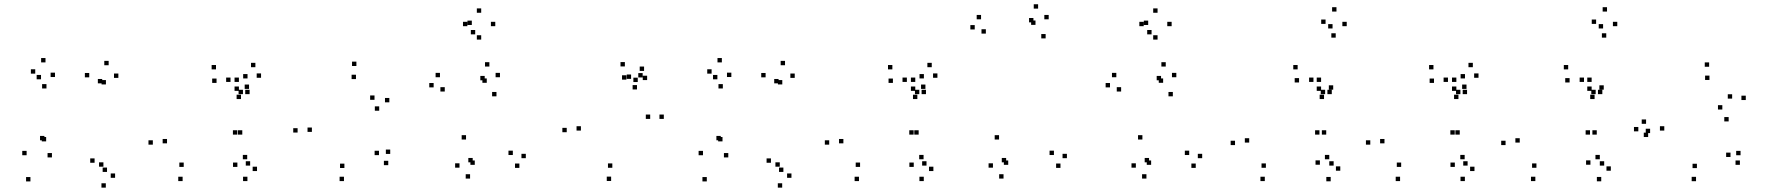

<svg xmlns="http://www.w3.org/2000/svg" viewBox="-20 -808 8100 880"><path d="M507.5 7V-13H487.5V7ZM454 -44V-64H434V-44ZM470.5 -20V-40H450.5V-20ZM522.5 -451V-471H502.5V-451ZM478 -509V-529H458V-509ZM389 -453.5V-473.5H369V-453.5ZM191.5 -160V-180H171.5V-160ZM183.5 -165V-185H163.5V-165ZM232 -455V-475H212V-455ZM188.5 -522V-542H168.5V-522ZM141.5 -470.5V-490.5H121.5V-470.5ZM193 -402.5V-422.5H173V-402.5ZM168 -444.5V-464.5H148V-444.5ZM102 -96.5V-116.5H82V-96.5ZM119.5 23.5V3.5H99.5V23.5ZM218 -86.5V-106.5H198V-86.5ZM448.5 -426V-446H428.5V-426ZM465.5 -421V-441H445.5V-421ZM413.5 -62V-82H393.5V-62ZM465 52V32H445V52Z M1067.5 -191V-211H1047.5V-191ZM1090.5 -191V-211H1070.5V-191ZM1124 -376.5V-396.5H1104V-376.5ZM1093.5 -376.5V-396.5H1073.5V-376.5ZM822 -43V-63H802V-43ZM745.5 -151V-171H725.5V-151ZM972.5 -428V-448H952.5V-428ZM1075 -391.5V-411.5H1055V-391.5ZM1075 -432.5V-452.5H1055V-432.5ZM1036.5 -432.5V-452.5H1016.5V-432.5ZM1084.5 -354V-374H1064.5V-354ZM1121.5 -400.5V-420.5H1101.5V-400.5ZM970 -490V-510H950V-490ZM680.5 -145V-165H660.5V-145ZM817 22V2H797V22ZM1158 -24V-44H1138V-24ZM1113 -78V-98H1093V-78ZM1126.5 -49V-69H1106.5V-49ZM1176.5 -451.5V-471.5H1156.5V-451.5ZM1150.5 -500V-520H1130.5V-500ZM1114.5 -448.5V-468.5H1094.5V-448.5ZM1068 -43V-63H1048V-43ZM1114 22V2H1094V22Z M1759.5 -51V-71H1739.5V-51ZM1768.5 -102.5V-122.5H1748.5V-102.5ZM1717 -97V-117H1697V-97ZM1558.5 -38V-58H1538.5V-38ZM1409.5 -203.5V-223.5H1389.5V-203.5ZM1611.5 -445.5V-465.5H1591.5V-445.5ZM1696.5 -350.5V-370.5H1676.5V-350.5ZM1718 -300.5V-320.5H1698V-300.5ZM1764.5 -339V-359H1744.5V-339ZM1613.5 -505.5V-525.5H1593.5V-505.5ZM1344 -200.5V-220.5H1324V-200.5ZM1556.5 22V2H1536.5V22Z M2360.5 -38.5V-58.5H2340.5V-38.5ZM2390 -83V-103H2370V-83ZM2330.5 -97.5V-117.5H2310.5V-97.5ZM2156 -52.5V-72.5H2136V-52.5ZM2146.5 -64V-84H2126.5V-64ZM2255.5 -366.5V-386.5H2235.5V-366.5ZM2271.5 -454V-474H2251.5V-454ZM2223 -503V-523H2203V-503ZM1996.5 -454V-474H1976.5V-454ZM1967.5 -407.5V-427.5H1947.5V-407.5ZM2018.5 -388.5V-408.5H1998.5V-388.5ZM2201.5 -440V-460H2181.5V-440ZM2211 -428.5V-448.5H2191V-428.5ZM2116 -168.5V-188.5H2096V-168.5ZM2086 -39.5V-59.5H2066V-39.5ZM2134.5 10.5V-9.5H2114.5V10.5ZM2250 -688V-708H2230V-688ZM2185.5 -749.5V-769.5H2165.5V-749.5ZM2122 -688V-708H2102V-688ZM2158 -650.5V-670.5H2138V-650.5ZM2142.5 -693.5V-713.5H2122.5V-693.5ZM2185.5 -626.5V-646.5H2165.5V-626.5Z M3022.5 -263V-283H3002.5V-263ZM2925.5 -453V-473H2905.5V-453ZM2872.5 -446.5V-466.5H2852.5V-446.5ZM2899.5 -398V-418H2879.5V-398ZM2960 -263V-283H2940V-263ZM2786.5 -39V-59H2766.5V-39ZM2642.5 -209.5V-229.5H2622.5V-209.5ZM2851 -443V-463H2831V-443ZM2903 -432V-452H2883V-432ZM2946 -441V-461H2926V-441ZM2932 -483V-503H2912V-483ZM2844 -503.5V-523.5H2824V-503.5ZM2577.5 -202V-222H2557.5V-202ZM2781 21.5V1.5H2761V21.5Z M3607.5 7V-13H3587.5V7ZM3554 -44V-64H3534V-44ZM3570.5 -20V-40H3550.5V-20ZM3622.5 -451V-471H3602.5V-451ZM3578 -509V-529H3558V-509ZM3489 -453.5V-473.5H3469V-453.5ZM3291.5 -160V-180H3271.5V-160ZM3283.5 -165V-185H3263.5V-165ZM3332 -455V-475H3312V-455ZM3288.5 -522V-542H3268.5V-522ZM3241.5 -470.5V-490.5H3221.5V-470.5ZM3293 -402.5V-422.5H3273V-402.5ZM3268 -444.5V-464.5H3248V-444.5ZM3202 -96.5V-116.5H3182V-96.5ZM3219.5 23.5V3.5H3199.5V23.5ZM3318 -86.5V-106.5H3298V-86.5ZM3548.5 -426V-446H3528.5V-426ZM3565.5 -421V-441H3545.5V-421ZM3513.5 -62V-82H3493.5V-62ZM3565 52V32H3545V52Z M4167.5 -191V-211H4147.5V-191ZM4190.5 -191V-211H4170.5V-191ZM4224 -376.5V-396.5H4204V-376.5ZM4193.5 -376.5V-396.5H4173.5V-376.5ZM3922 -43V-63H3902V-43ZM3845.5 -151V-171H3825.5V-151ZM4072.5 -428V-448H4052.5V-428ZM4175 -391.5V-411.5H4155V-391.5ZM4175 -432.5V-452.5H4155V-432.5ZM4136.5 -432.5V-452.5H4116.5V-432.5ZM4184.5 -354V-374H4164.5V-354ZM4221.5 -400.5V-420.5H4201.5V-400.5ZM4070 -490V-510H4050V-490ZM3780.5 -145V-165H3760.5V-145ZM3917 22V2H3897V22ZM4258 -24V-44H4238V-24ZM4213 -78V-98H4193V-78ZM4226.5 -49V-69H4206.5V-49ZM4276.5 -451.5V-471.5H4256.5V-451.5ZM4250.5 -500V-520H4230.5V-500ZM4214.5 -448.5V-468.5H4194.5V-448.5ZM4168 -43V-63H4148V-43ZM4214 22V2H4194V22Z M4840.5 -38.5V-58.5H4820.5V-38.5ZM4870 -83V-103H4850V-83ZM4810.5 -97.5V-117.5H4790.5V-97.5ZM4601 -52.5V-72.5H4581V-52.5ZM4591.5 -64V-84H4571.5V-64ZM4772.5 -632V-652H4752.5V-632ZM4786.5 -719.5V-739.5H4766.5V-719.5ZM4738 -768.5V-788.5H4718V-768.5ZM4476.5 -719.5V-739.5H4456.5V-719.5ZM4447.5 -673V-693H4427.5V-673ZM4498.5 -654V-674H4478.5V-654ZM4716.5 -705.5V-725.5H4696.5V-705.5ZM4726 -694V-714H4706V-694ZM4559 -168.5V-188.5H4539V-168.5ZM4531 -39.5V-59.5H4511V-39.5ZM4579.5 10.5V-9.5H4559.5V10.5Z M5460.5 -38.5V-58.5H5440.5V-38.5ZM5490 -83V-103H5470V-83ZM5430.5 -97.5V-117.5H5410.5V-97.5ZM5256 -52.5V-72.5H5236V-52.5ZM5246.5 -64V-84H5226.5V-64ZM5355.5 -366.5V-386.5H5335.5V-366.5ZM5371.5 -454V-474H5351.5V-454ZM5323 -503V-523H5303V-503ZM5096.5 -454V-474H5076.5V-454ZM5067.5 -407.5V-427.5H5047.5V-407.5ZM5118.5 -388.5V-408.5H5098.5V-388.5ZM5301.5 -440V-460H5281.5V-440ZM5311 -428.5V-448.5H5291V-428.5ZM5216 -168.5V-188.5H5196V-168.5ZM5186 -39.5V-59.5H5166V-39.5ZM5234.5 10.5V-9.5H5214.5V10.5ZM5350 -688V-708H5330V-688ZM5285.5 -749.5V-769.5H5265.5V-749.5ZM5222 -688V-708H5202V-688ZM5258 -650.5V-670.5H5238V-650.5ZM5242.5 -693.5V-713.5H5222.5V-693.5ZM5285.5 -626.5V-646.5H5265.5V-626.5Z M6027.5 -191V-211H6007.5V-191ZM6058.5 -191V-211H6038.5V-191ZM6084 -376.5V-396.5H6064V-376.5ZM6053.5 -376.5V-396.5H6033.5V-376.5ZM5782 -39V-59H5762V-39ZM5705.5 -154.5V-174.5H5685.5V-154.5ZM5934 -430V-450H5914V-430ZM6035 -391.5V-411.5H6015V-391.5ZM6035 -432.5V-452.5H6015V-432.5ZM6000 -432.5V-452.5H5980V-432.5ZM6048.5 -354V-374H6028.5V-354ZM6090.5 -397V-417H6070.5V-397ZM5927.5 -490V-510H5907.5V-490ZM5640.5 -143V-163H5620.5V-143ZM5777 22V2H5757V22ZM6123 -25.5V-45.5H6103V-25.5ZM6072.5 -78V-98H6052.5V-78ZM6092.5 -49V-69H6072.5V-49ZM6152.5 -688V-708H6132.5V-688ZM6105.5 -755V-775H6085.5V-755ZM6055.5 -698.5V-718.5H6035.5V-698.5ZM6102 -635.5V-655.5H6082V-635.5ZM6087.5 -677.5V-697.5H6067.5V-677.5ZM6029.5 -53V-73H6009.5V-53ZM6079 23V3H6059V23Z M6647.5 -191V-211H6627.5V-191ZM6670.5 -191V-211H6650.5V-191ZM6704 -376.5V-396.5H6684V-376.5ZM6673.5 -376.5V-396.5H6653.5V-376.5ZM6402 -43V-63H6382V-43ZM6325.5 -151V-171H6305.5V-151ZM6552.5 -428V-448H6532.5V-428ZM6655 -391.5V-411.5H6635V-391.5ZM6655 -432.5V-452.5H6635V-432.5ZM6616.5 -432.5V-452.5H6596.5V-432.5ZM6664.5 -354V-374H6644.5V-354ZM6701.5 -400.5V-420.5H6681.5V-400.5ZM6550 -490V-510H6530V-490ZM6260.5 -145V-165H6240.5V-145ZM6397 22V2H6377V22ZM6738 -24V-44H6718V-24ZM6693 -78V-98H6673V-78ZM6706.5 -49V-69H6686.5V-49ZM6756.5 -451.5V-471.5H6736.5V-451.5ZM6730.5 -500V-520H6710.5V-500ZM6694.5 -448.5V-468.5H6674.5V-448.5ZM6648 -43V-63H6628V-43ZM6694 22V2H6674V22Z M7267.5 -191V-211H7247.5V-191ZM7298.5 -191V-211H7278.5V-191ZM7324 -376.5V-396.5H7304V-376.5ZM7293.5 -376.5V-396.5H7273.5V-376.5ZM7022 -39V-59H7002V-39ZM6945.5 -154.5V-174.5H6925.5V-154.5ZM7174 -430V-450H7154V-430ZM7275 -391.5V-411.5H7255V-391.5ZM7275 -432.5V-452.5H7255V-432.5ZM7240 -432.5V-452.5H7220V-432.5ZM7288.5 -354V-374H7268.5V-354ZM7330.5 -397V-417H7310.5V-397ZM7167.5 -490V-510H7147.5V-490ZM6880.5 -143V-163H6860.5V-143ZM7017 22V2H6997V22ZM7363 -25.5V-45.5H7343V-25.5ZM7312.5 -78V-98H7292.5V-78ZM7332.5 -49V-69H7312.5V-49ZM7392.5 -688V-708H7372.5V-688ZM7345.5 -755V-775H7325.5V-755ZM7295.5 -698.5V-718.5H7275.5V-698.5ZM7342 -635.5V-655.5H7322V-635.5ZM7327.5 -677.5V-697.5H7307.5V-677.5ZM7269.5 -53V-73H7249.5V-53ZM7319 23V3H7299V23Z M7954.5 -52.5V-72.5H7934.5V-52.5ZM7957.5 -96.5V-116.5H7937.5V-96.5ZM7911.5 -88.5V-108.5H7891.5V-88.5ZM7757.5 -37.5V-57.5H7737.5V-37.5ZM7608 -209.5V-229.5H7588V-209.5ZM7815 -441.5V-461.5H7795V-441.5ZM7919 -356V-376H7899V-356ZM7874 -306V-326H7854V-306ZM7524.5 -240.5V-260.5H7504.5V-240.5ZM7489 -206V-226H7469V-206ZM7534 -180V-200H7514V-180ZM7903 -251.5V-271.5H7883V-251.5ZM7981.5 -349.5V-369.5H7961.5V-349.5ZM7813.5 -502V-522H7793.5V-502ZM7543 -198V-218H7523V-198ZM7753.5 22.5V2.5H7733.5V22.5Z"/></svg>

Font: Monaspace Radon Dots Var
Style: Regular
Weight: 400
Designer: Riley Cran and the Lettermatic Team
Version: Version 1.100 (Monaspace Radon Dots)